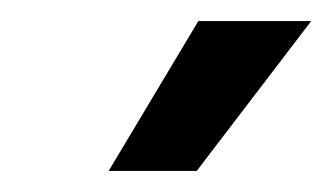

<svg xmlns="http://www.w3.org/2000/svg" viewBox="-20 -717 315 182"><path d="M83 -555H166.5L275 -697H168Z"/></svg>

Font: HK Grotesk SemiBold
Style: Italic
Weight: 600
Italic angle: -16°
Designer: Alfredo Marco Pradil
Foundry: Hanken Design Co.
Version: Version 3.001;FEAKit 1.0